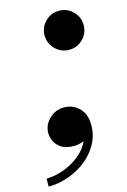

<svg xmlns="http://www.w3.org/2000/svg" viewBox="-167 -646 569 857"><g transform="rotate(-15 117.0 -217.0)"><path d="M105 -500.5Q105 -537.5 131.5 -564Q158 -590.5 195.5 -590.5Q232.5 -590.5 259 -564Q285.5 -537.5 285.5 -500.5Q285.5 -463 259 -436.5Q232.5 -410 195.5 -410Q158 -410 131.5 -436.5Q105 -463 105 -500.5ZM8 -76Q8 -112 36.5 -140Q65 -168 105 -168Q145.5 -168 174.2 -139.8Q203 -111.5 203 -61Q203 -13 180.8 26.8Q158.5 66.5 121.5 95.5Q84.5 124.5 39.2 140.2Q-6 156 -52 156V119Q-14.5 119 26 104.8Q66.5 90.5 100.2 64Q134 37.5 151.5 0.5Q127.5 10 103 10Q57.5 10 32.8 -15Q8 -40 8 -76Z"/></g></svg>

Font: Bodoni* 06pt
Style: Bold Italic
Weight: 700
Italic angle: -13°
Version: Version 2.3